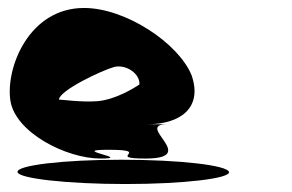

<svg xmlns="http://www.w3.org/2000/svg" viewBox="-20 -706 732 482"><path d="M24 -274C26 -258 149 -244 295 -244C441 -244 557 -258 555 -274C552 -291 431 -305 285 -305C139 -305 21 -291 24 -274ZM6 -454C18 -373 147 -308 232 -308C317 -308 150 -330 251 -330C367 -330 241 -308 345 -308C484 -308 315 -394 400 -394H349C434 -394 489 -436 461 -517C428 -598 295 -686 191 -686C52 -686 -6 -535 6 -454ZM128 -456C129 -479 237 -530 267 -538C298 -545 332 -520 330 -494C317 -485 270 -456 225 -452C183 -449 136 -456 128 -456Z"/></svg>

Font: Ampere
Style: SCRevIta
Weight: 400
Version: Version 1